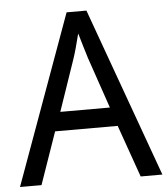

<svg xmlns="http://www.w3.org/2000/svg" viewBox="-52 -764 708 810"><g transform="rotate(-5 302.0 -358.5)"><path d="M511 0H603L344 -717H260L0 0H91L168 -221H433ZM407 -301H197L271 -517C279 -540 291 -583 301 -624C308 -599 328 -533 333 -517Z"/></g></svg>

Font: Noto Sans Thai
Style: Regular
Weight: 400
Designer: Monotype Design Team
Foundry: Monotype Imaging Inc.
Version: Version 1.901